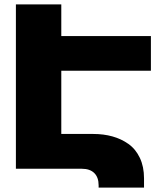

<svg xmlns="http://www.w3.org/2000/svg" viewBox="-20 -777 746 884"><path d="M674.8 -451.2H262.2V-160.2H410.2Q457 -160.2 497.6 -148.9Q538.1 -137.7 571.3 -114.3Q604.5 -90.8 623.8 -50.3Q643.1 -9.8 643.1 43.9V86.9H434.1V76.2Q434.1 39.6 414.1 19.8Q394 0 356.9 0H53.2V-756.8H262.2V-610.8H674.8Z"/></svg>

Font: Montserrat arm ExtraBold
Style: Regular
Weight: 800
Designer: Julieta Ulanovsky
Foundry: Julieta Ulanovsky
Version: Version 6.000;PS 006.000;hotconv 1.0.88;makeotf.lib2.5.64775